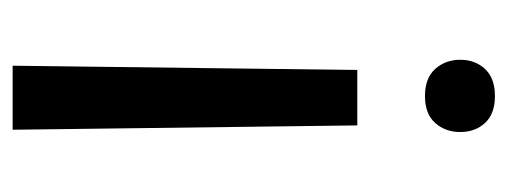

<svg xmlns="http://www.w3.org/2000/svg" viewBox="-254 -324 753 284"><g transform="rotate(90 122.0 -181.5)"><path d="M83 -334H165L171.4 175.8H76.7ZM174.8 -486.3Q174.8 -464.4 161.4 -449.2Q147.9 -434.1 121.6 -434.1Q95.2 -434.1 81.5 -449.2Q67.9 -464.4 67.9 -486.3Q67.9 -508.3 81.5 -522.9Q95.2 -537.6 121.6 -537.6Q147.9 -537.6 161.4 -522.9Q174.8 -508.3 174.8 -486.3Z"/></g></svg>

Font: APIMedia Roboto
Style: Regular
Weight: 400
Designer: Google
Version: Version 2.137; 2017